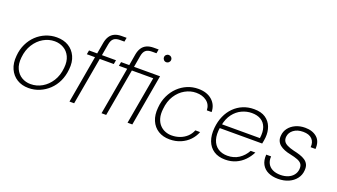

<svg xmlns="http://www.w3.org/2000/svg" viewBox="-63 -1224 3051 1740"><g transform="rotate(20 1463.0 -354.0)"><path d="M245 12Q181 12 133.5 -17.5Q86 -47 62 -100.5Q38 -154 45 -226Q50 -289 75 -341Q100 -393 139 -430Q178 -467 228 -487.5Q278 -508 333 -508Q399 -508 446.5 -479.5Q494 -451 518.5 -398Q543 -345 535 -273Q529 -209 504.5 -157Q480 -105 440.5 -67.5Q401 -30 351 -9Q301 12 245 12ZM251 -28Q310 -28 361 -57.5Q412 -87 446.5 -141Q481 -195 488 -270Q495 -334 474 -378.5Q453 -423 413.5 -445.5Q374 -468 327 -468Q270 -468 219 -438.5Q168 -409 133.5 -354.5Q99 -300 92 -227Q85 -162 106 -117.5Q127 -73 165.5 -50.5Q204 -28 251 -28Z M638 0 744 -607Q751 -644 767.5 -669Q784 -694 811.5 -707Q839 -720 880 -720H927L920 -681H877Q838 -681 817.5 -664Q797 -647 790 -606L683 0ZM639 -457 646 -496H906L899 -457Z M947 0 1028 -458H948L955 -496H1034L1053 -607Q1060 -644 1076.5 -669Q1093 -694 1121 -707Q1149 -720 1189 -720H1236L1229 -681H1186Q1147 -681 1126.5 -664Q1106 -647 1099 -606L1080 -496H1331L1244 0H1198L1279 -458H1073L992 0ZM1339 -635Q1325 -635 1315 -645.5Q1305 -656 1305 -670Q1305 -685 1315.5 -695Q1326 -705 1339 -705Q1354 -705 1364.5 -695Q1375 -685 1375 -670Q1375 -656 1364.5 -645.5Q1354 -635 1339 -635Z M1606 12Q1542 12 1495.5 -17Q1449 -46 1426.5 -99Q1404 -152 1411 -223Q1416 -287 1441 -339.5Q1466 -392 1505 -429.5Q1544 -467 1593 -487.5Q1642 -508 1697 -508Q1781 -508 1830.5 -464.5Q1880 -421 1881 -351H1835Q1833 -407 1792.5 -437.5Q1752 -468 1691 -468Q1636 -468 1585 -439.5Q1534 -411 1499.5 -357Q1465 -303 1458 -227Q1452 -176 1462.5 -138.5Q1473 -101 1495.5 -76.5Q1518 -52 1548 -40Q1578 -28 1610 -28Q1653 -28 1690 -41.5Q1727 -55 1755.5 -81Q1784 -107 1799 -145H1845Q1828 -100 1794 -64.5Q1760 -29 1712 -8.5Q1664 12 1606 12Z M2142 12Q2076 12 2031.5 -17.5Q1987 -47 1967 -100.5Q1947 -154 1954 -226Q1960 -289 1983 -341Q2006 -393 2043.5 -430.5Q2081 -468 2129.5 -488Q2178 -508 2235 -508Q2304 -508 2346 -479.5Q2388 -451 2406 -404Q2424 -357 2419 -302Q2418 -288 2415 -271.5Q2412 -255 2409 -240H1988L1994 -279H2373Q2382 -342 2366.5 -384Q2351 -426 2315.5 -447Q2280 -468 2228 -468Q2179 -468 2132.5 -446.5Q2086 -425 2052 -380.5Q2018 -336 2005 -267L2001 -249Q1989 -177 2004.5 -128Q2020 -79 2057.5 -53.5Q2095 -28 2149 -28Q2211 -28 2258 -58.5Q2305 -89 2334 -142H2379Q2357 -98 2323 -63Q2289 -28 2243.5 -8Q2198 12 2142 12Z M2652 12Q2597 12 2556.5 -7Q2516 -26 2495 -64Q2474 -102 2478 -158H2525Q2522 -118 2537.5 -89Q2553 -60 2584.5 -44.5Q2616 -29 2660 -29Q2700 -29 2732 -42Q2764 -55 2783.5 -79.5Q2803 -104 2806 -136Q2809 -168 2796 -186Q2783 -204 2755 -215Q2727 -226 2683 -235Q2651 -241 2624 -252Q2597 -263 2578.5 -278Q2560 -293 2550.5 -315Q2541 -337 2544 -366Q2547 -407 2571.5 -439Q2596 -471 2636.5 -489.5Q2677 -508 2728 -508Q2799 -508 2842 -470.5Q2885 -433 2880 -359H2833Q2838 -408 2809.5 -437.5Q2781 -467 2723 -467Q2667 -467 2631.5 -440Q2596 -413 2592 -372Q2590 -348 2599.5 -330.5Q2609 -313 2634 -300Q2659 -287 2700 -277Q2733 -270 2762.5 -260.5Q2792 -251 2813.5 -236.5Q2835 -222 2846 -199.5Q2857 -177 2854 -142Q2851 -97 2824 -62Q2797 -27 2753 -7.5Q2709 12 2652 12Z"/></g></svg>

Font: DM Sans 24pt ExtraLight
Style: Italic
Weight: 250
Italic angle: -10°
Designer: Colophon Foundry, Jonny Pinhorn
Foundry: Colophon Foundry
Version: Version 4.004;gftools[0.9.30]